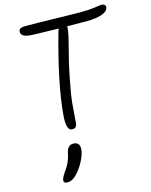

<svg xmlns="http://www.w3.org/2000/svg" viewBox="-148 -794 971 1233"><g transform="rotate(-15 337.5 -177.5)"><path d="M262.2 23.9Q221.2 23.9 230 -78.1Q247.6 -286.6 337.9 -605Q341.8 -618.2 345.2 -624Q247.6 -626 182.1 -627.9Q128.9 -629.4 111.8 -641.6Q94.7 -653.8 98.1 -673.8Q101.6 -694.8 141.1 -694.8Q227.5 -694.8 338.1 -691.9Q448.7 -689 512.2 -689Q566.4 -689 603.3 -694.6Q640.1 -700.2 647.9 -700.2Q663.6 -700.2 670.4 -692.9Q677.2 -685.5 674.8 -673.8Q669.9 -648.9 629.4 -636Q588.9 -623 536.1 -623Q439.9 -623 400.9 -624Q402.3 -596.2 386.2 -533.2Q351.6 -403.3 330.8 -297.9Q310.1 -192.4 305.2 -141.8Q300.3 -91.3 297.9 -50.8Q295.4 -10.3 293.9 -2Q288.6 23.9 262.2 23.9ZM145 345.2Q116.2 345.2 121.1 320.8Q124.5 304.2 151.9 265.1Q183.1 222.7 194.8 165Q204.6 113.8 242.2 113.8Q294.4 113.8 282.2 178.2Q275.9 208.5 254.2 248Q232.4 287.6 203.1 316.9Q174.8 345.2 145 345.2Z"/></g></svg>

Font: Shantell Sans Bouncy
Style: Italic
Weight: 300
Italic angle: -11.31°
Designer: Stephen Nixon, Anya Danilova, Shantell Martin
Foundry: Arrow Type
Version: Version 1.006;[9816181b4]